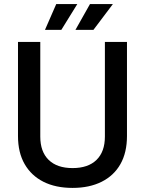

<svg xmlns="http://www.w3.org/2000/svg" viewBox="-20 -905 709 939"><path d="M335 14Q252 14 192.5 -16Q133 -46 100.5 -102.5Q68 -159 68 -240V-700H177V-237Q177 -163 218 -123Q259 -83 335 -83Q411 -83 452 -123Q493 -163 493 -237V-700H601V-240Q601 -159 569 -102.5Q537 -46 477 -16Q417 14 335 14ZM349 -759 420 -885H532L437 -759ZM200 -759 255 -885H358L280 -759Z"/></svg>

Font: Space Grotesk Medium
Style: Regular
Weight: 500
Designer: Florian Karsten
Foundry: Florian Karsten
Version: Version 2.000